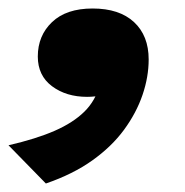

<svg xmlns="http://www.w3.org/2000/svg" viewBox="-39 -218 435 452"><path d="M69 214 -19 124Q46 109 89.5 90Q133 71 159.5 45Q186 19 196 -19Q204 -28 211.5 -29.5Q219 -31 224.5 -25Q230 -19 230 -8Q216 2 200.5 6Q185 10 166 10Q117 10 83.5 -15Q50 -40 50 -85Q50 -134 83.5 -166Q117 -198 179 -198Q242 -198 276.5 -166Q311 -134 311 -78Q311 -37 296.5 5.5Q282 48 253 87.5Q224 127 178.5 159.5Q133 192 69 214Z"/></svg>

Font: Roboto Serif 20pt ExtraBold
Style: Italic
Weight: 800
Italic angle: -10°
Version: Version 1.007